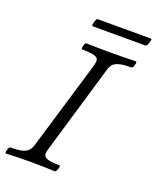

<svg xmlns="http://www.w3.org/2000/svg" viewBox="-148 -892 803 983"><g transform="rotate(20 253.0 -400.5)"><path d="M6 3Q1 3 2 -6Q3 -15 7 -24.5Q11 -34 16 -34Q60 -34 82.5 -40.5Q105 -47 115 -60Q125 -73 130 -91L275 -575Q280 -593 278.5 -605.5Q277 -618 258 -624.5Q239 -631 191 -631Q186 -631 186.5 -640Q187 -649 191 -658.5Q195 -668 201 -668Q234 -667 267.5 -666.5Q301 -666 335 -666Q368 -666 402 -666.5Q436 -667 469 -668Q474 -668 473 -658.5Q472 -649 468 -640Q464 -631 459 -631Q415 -631 392 -624.5Q369 -618 359 -606Q349 -594 344 -575L201 -91Q195 -72 197.5 -59.5Q200 -47 219.5 -40.5Q239 -34 283 -34Q288 -34 286.5 -24.5Q285 -15 280.5 -6Q276 3 272 3Q205 0 139 0Q73 0 6 3ZM199 -761Q195 -761 196.5 -772Q198 -783 202.5 -793.5Q207 -804 211 -804H502Q507 -804 505 -793.5Q503 -783 498 -772Q493 -761 488 -761Z"/></g></svg>

Font: Junicode SmExp
Style: Italic
Weight: 400
Width: 6
Italic angle: -11°
Designer: Peter S. Baker
Version: Version 2.205; ttfautohint (v1.8.4)